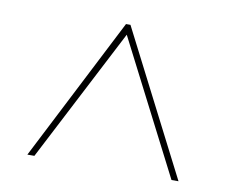

<svg xmlns="http://www.w3.org/2000/svg" viewBox="-58 -772 712 593"><g transform="rotate(10 298.5 -475.0)"><path d="M300 -668 84 -250H62L292 -700H306L536 -250H514Z"/></g></svg>

Font: Albert Sans Thin
Style: Regular
Weight: 250
Designer: Andreas Rasmussen
Foundry: a.Foundry
Version: Version 1.025